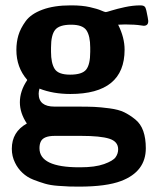

<svg xmlns="http://www.w3.org/2000/svg" viewBox="-20 -489 590 715"><path d="M24 65Q24 2 80 -29Q54 -68 54 -108Q54 -150 81 -190V-192Q41 -238 41 -303Q41 -332 48.5 -357.5Q56 -383 75.5 -410Q95 -437 138 -453Q181 -469 243 -469H246Q286 -469 314.5 -462.5Q343 -456 356.5 -450Q370 -444 374 -444Q377 -444 396 -450Q415 -456 445 -462.5Q475 -469 503 -469Q517 -469 521 -461.5Q525 -454 530 -425Q531 -417 532 -412Q533 -393 515 -393Q513 -393 504 -394.5Q495 -396 479.5 -397Q464 -398 446 -398L420 -397Q444 -349 444 -304Q444 -139 242 -139Q178 -139 127 -159Q124 -148 124 -140Q124 -92 183 -92H269Q307 -92 330.5 -91Q354 -90 388 -85.5Q422 -81 442.5 -71Q463 -61 483.5 -44.5Q504 -28 513.5 -1Q523 26 523 63Q523 150 431 185Q376 206 274 206Q252 206 237.5 205.5Q223 205 195.5 203Q168 201 147.5 195Q127 189 104 180Q81 171 63.5 154.5Q46 138 36 117Q24 93 24 65ZM127 63Q127 134 275 134H279Q334 134 367.5 122Q401 110 410.5 96.5Q420 83 420 67Q420 38 387 27.5Q354 17 282 17H184Q142 17 132 38Q127 48 127 63ZM170 -296Q170 -254 183.5 -232.5Q197 -211 241 -211Q286 -211 301 -230Q316 -249 316 -296V-312Q316 -355 302 -376Q288 -397 245 -397Q201 -397 185.5 -378Q170 -359 170 -312Z"/></svg>

Font: CMU Sans Serif
Style: Bold
Weight: 700
Version: Version 0.7.0